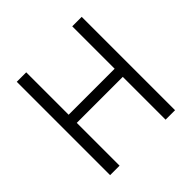

<svg xmlns="http://www.w3.org/2000/svg" viewBox="-179 -859 1018 1018"><g transform="rotate(-45 329.5 -350.0)"><path d="M502 -700V-382H157V-700H86V0H157V-321H502V0H573V-700Z"/></g></svg>

Font: Arthouse Owned
Style: Regular
Weight: 400
Designer: Jeremy Tribby
Foundry: Tribby Type
Version: Version 1.000;PS 001.000;hotconv 1.0.88;makeotf.lib2.5.64775